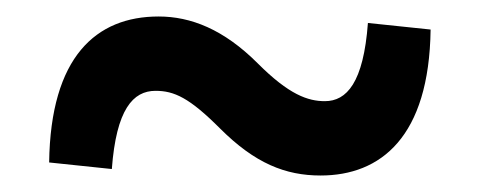

<svg xmlns="http://www.w3.org/2000/svg" viewBox="-20 -462 584 234"><path d="M294.1 -384.8C252.5 -426.4 212.4 -441.9 173.3 -441.9C97.2 -441.9 41.6 -392.9 39.9 -264L116.3 -256C121.7 -328.8 142.2 -351.3 169.5 -351.3C192.2 -351.3 210.7 -343 248.4 -305.2C290.8 -262.9 327.9 -248.1 370.7 -248.1C443.9 -248.1 503.1 -294.9 504.8 -426L428.4 -434C423 -361.2 402.5 -338.7 375.9 -338.7C355.4 -338.7 332.3 -346.5 294.1 -384.8Z"/></svg>

Font: Source Serif Variable
Style: Regular
Weight: 389
Designer: Frank Grießhammer
Foundry: Adobe Systems Incorporated
Version: Version 3.001;hotconv 1.0.111;makeotfexe 2.5.65597